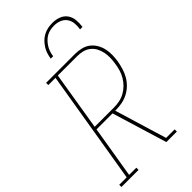

<svg xmlns="http://www.w3.org/2000/svg" viewBox="-324 -1033 1112 1112"><g transform="rotate(-45 231.5 -477.5)"><path d="M-37 0V-18H24L140 -717H81V-735H318Q343 -735 368 -729Q393 -723 412 -708.5Q431 -694 443.5 -673Q456 -652 461.5 -628Q467 -604 466.5 -578Q466 -552 462 -527Q457 -502 450 -478Q443 -454 430 -431.5Q417 -409 398 -390.5Q379 -372 356 -360Q333 -348 308 -343Q283 -338 259 -338H250L347 -18H417V0H331L228 -338H97L44 -18H103V0ZM259 -356Q281 -356 303.5 -360.5Q326 -365 347 -376.5Q368 -388 385 -405Q402 -422 414 -442.5Q426 -463 432.5 -485Q439 -507 442 -529Q446 -552 446.5 -575Q447 -598 442.5 -619.5Q438 -641 428 -660Q418 -679 401 -692.5Q384 -706 362.5 -711.5Q341 -717 318 -717H159L100 -356ZM199 -815Q202 -833 207.5 -851Q213 -869 223.5 -885.5Q234 -902 248 -916Q262 -930 279.5 -939Q297 -948 315 -951.5Q333 -955 352 -955Q379 -955 403.5 -946Q428 -937 443 -916.5Q458 -896 460.5 -869Q463 -842 459 -815H439Q443 -838 441 -861Q439 -884 426.5 -902Q414 -920 393 -928.5Q372 -937 349 -937Q333 -937 317 -934Q301 -931 286.5 -923Q272 -915 260 -902.5Q248 -890 239.5 -876Q231 -862 226 -846.5Q221 -831 219 -815Z"/></g></svg>

Font: Iosevka Slab Thin
Style: Italic
Weight: 100
Italic angle: -9°
Monospace: yes
Designer: Belleve Invis
Foundry: Belleve Invis
Version: Version 11.1.1; ttfautohint (v1.8.3)